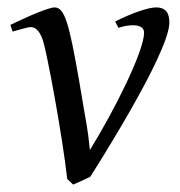

<svg xmlns="http://www.w3.org/2000/svg" viewBox="-20 -477 485 517"><path d="M8 -410 14 -392C22 -394 54 -404 62 -404C68 -404 84 -404 96 -367C107 -332 148 -112 161 5L177 20C182 18 205 8 223 -1C228 -9 436 -333 436 -416C436 -439 429 -457 400 -457C378 -457 331 -440 290 -419L299 -402C311 -406 324 -409 338 -409C352 -409 368 -405 368 -389C368 -340 289 -181 222 -73C215 -141 216 -121 193 -260C166 -415 154 -457 127 -457C105 -457 16 -414 8 -410Z"/></svg>

Font: Temporarium
Style: Italic
Weight: 400
Italic angle: -7°
Version: Version 1.1